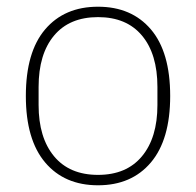

<svg xmlns="http://www.w3.org/2000/svg" viewBox="-20 -540 584 572"><path d="M272 12Q172 12 114.5 -56Q57 -124 57 -254Q57 -385 114.5 -452.5Q172 -520 272 -520Q372 -520 429.5 -452.5Q487 -385 487 -254Q487 -124 429.5 -56Q372 12 272 12ZM272 -19Q357 -19 403 -74.5Q449 -130 449 -227V-281Q449 -379 403 -434Q357 -489 272 -489Q187 -489 141 -434Q95 -379 95 -281V-227Q95 -130 141 -74.5Q187 -19 272 -19Z"/></svg>

Font: IBM Plex Sans ExtLt
Style: Regular
Weight: 200
Designer: Mike Abbink, Paul van der Laan, Pieter van Rosmalen
Foundry: Bold Monday
Version: Version 3.005